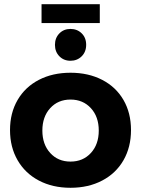

<svg xmlns="http://www.w3.org/2000/svg" viewBox="-20 -890 673 916"><path d="M219.5 -374Q182.1 -333 182.1 -267.1Q182.1 -201.2 219.5 -160.2Q256.8 -119.1 316.4 -119.1Q376 -119.1 413.6 -160.2Q451.2 -201.2 451.2 -267.1Q451.2 -333 413.6 -374Q376 -415 316.4 -415Q256.8 -415 219.5 -374ZM569.1 -413.1Q605 -351.1 605 -269.5Q605 -188 569.1 -125.5Q533.2 -63 467.5 -28.6Q401.9 5.9 316.4 5.9Q231 5.9 165.5 -28.6Q100.1 -63 64 -125.5Q27.8 -188 27.8 -269.5Q27.8 -351.1 64 -413.1Q100.1 -475.1 165.5 -509Q231 -543 316.4 -543Q401.9 -543 467.5 -509Q533.2 -475.1 569.1 -413.1ZM369.6 -731Q391.1 -710 391.1 -676.3Q391.1 -642.6 369.6 -621.3Q348.1 -600.1 316.2 -600.1Q284.2 -600.1 263.2 -621.6Q242.2 -643.1 242.2 -676Q242.2 -709 263.2 -730.5Q284.2 -752 316.2 -752Q348.1 -752 369.6 -731ZM178.2 -870.1H456.1V-779.8H178.2Z"/></svg>

Font: Montserrat-SemiBold
Style: Regular
Weight: 600
Designer: Julieta Ulanovsky
Foundry: Julieta Ulanovsky
Version: Version 6.001